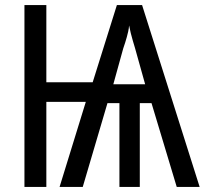

<svg xmlns="http://www.w3.org/2000/svg" viewBox="-20 -734 804 754"><path d="M538 -714 764 0H674L575 -329H529V0H449V-329H402L305 0H214L317 -334H162V0H76V-714H162V-411H344L439 -714ZM487 -634Q486 -622 483.5 -610.5Q481 -599 478 -588.5Q475 -578 471.5 -566.5Q468 -555 464 -544L425 -403H550L510 -546Q506 -560 501.5 -574.5Q497 -589 493.5 -604Q490 -619 487 -634Z"/></svg>

Font: Noto Sans Display Condensed
Style: Regular
Weight: 400
Width: 3
Designer: Monotype Design Team
Foundry: Monotype Imaging Inc.
Version: Version 2.003